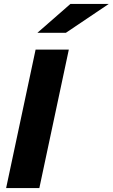

<svg xmlns="http://www.w3.org/2000/svg" viewBox="-20 -951 570 971"><path d="M11 0 160 -700H328L179 0ZM169 -785 336 -931H530L313 -785Z"/></svg>

Font: Red Hat Text VF
Style: Italic
Weight: 300
Italic angle: -12°
Designer: Pentagram, MCKL
Foundry: Pentagram, MCKL
Version: Version 1.023